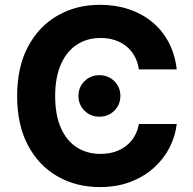

<svg xmlns="http://www.w3.org/2000/svg" viewBox="-20 -757 792 787"><path d="M389.1 9.8Q292.2 9.8 215.5 -34.2Q138.8 -78.1 94.5 -161.6Q50.2 -245 50.2 -363.3Q50.2 -482.3 94.9 -566Q139.6 -649.7 216.5 -693.5Q293.4 -737.3 389.1 -737.3Q452.2 -737.3 506.5 -719.6Q560.8 -701.9 602.7 -667.8Q644.5 -633.8 670.8 -584.6Q697.1 -535.4 704.5 -472.5H549.2Q544.9 -502.6 531.8 -526.5Q518.7 -550.3 498.1 -567Q477.5 -583.7 450.9 -592.5Q424.3 -601.4 392.6 -601.4Q336.6 -601.4 294.5 -573.5Q252.3 -545.6 229.2 -492.4Q206.1 -439.3 206.1 -363.3Q206.1 -285.7 229.5 -232.8Q252.9 -179.9 294.8 -153Q336.6 -126.2 392 -126.2Q422.9 -126.2 449 -134.3Q475.2 -142.4 495.9 -158.2Q516.6 -174 530.3 -196.7Q544 -219.3 549.2 -248.6H704.5Q698.5 -198.3 674.8 -151.9Q651 -105.5 610.6 -69.1Q570.2 -32.7 514.6 -11.5Q459 9.8 389.1 9.8ZM387.5 -278.7Q351.2 -278.7 326.4 -303.2Q301.6 -327.7 301.6 -363.8Q301.6 -399.8 326.4 -424.3Q351.2 -448.8 387.5 -448.8Q423.8 -448.8 448.6 -424.3Q473.4 -399.8 473.4 -363.8Q473.4 -327.7 448.6 -303.2Q423.8 -278.7 387.5 -278.7Z"/></svg>

Font: Inter
Style: Regular
Weight: 400
Designer: Rasmus Andersson
Foundry: rsms
Version: Version 4.000;git-8c9346024